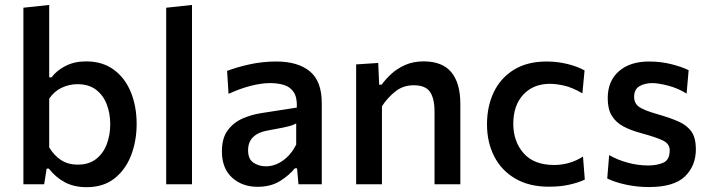

<svg xmlns="http://www.w3.org/2000/svg" viewBox="-20 -764 2944 796"><path d="M339 12Q287.5 12 249.2 -8.2Q211 -28.5 182.5 -65H173.5L163 0H77V-732L184 -743.5V-443.5H194Q214.5 -471.5 251.5 -490.5Q288.5 -509.5 337 -509.5Q404.5 -509.5 451.2 -475.5Q498 -441.5 522.2 -382.5Q546.5 -323.5 546.5 -250Q546.5 -180.5 523.8 -120.8Q501 -61 455 -24.5Q409 12 339 12ZM302.5 -81.5Q349 -81.5 379 -105.2Q409 -129 423 -167.2Q437 -205.5 437 -249Q437 -294.5 422.2 -332.2Q407.5 -370 377.5 -392.5Q347.5 -415 301 -415Q266.5 -415 235.2 -400Q204 -385 184 -355V-153Q203.5 -120 232.5 -100.8Q261.5 -81.5 302.5 -81.5Z M669 0V-732L776 -743.5V0Z M1048 10.5Q984 10.5 942 -27.8Q900 -66 900 -136.5Q900 -191.5 924.2 -224Q948.5 -256.5 986 -272.8Q1023.5 -289 1063 -295L1210.5 -318Q1212.5 -359.5 1198 -381.5Q1183.5 -403.5 1158 -411.5Q1132.5 -419.5 1100 -419.5Q1065.5 -419.5 1022 -408.8Q978.5 -398 927.5 -375L921.5 -470Q958.5 -484.5 1013 -496.8Q1067.5 -509 1126 -509Q1214.5 -509 1264.2 -468.5Q1314 -428 1314 -336.5V0H1217.5L1211.5 -66H1202Q1180.5 -38.5 1141.8 -14Q1103 10.5 1048 10.5ZM1083 -74.5Q1119 -74.5 1152.8 -98.2Q1186.5 -122 1208 -164.5V-252.5Q1201 -248 1189 -244Q1177 -240 1153.5 -235Q1130 -230 1087.5 -222.5Q1050.5 -216 1029.5 -195.8Q1008.5 -175.5 1008.5 -141Q1008.5 -104.5 1030.8 -89.5Q1053 -74.5 1083 -74.5Z M1456.5 0V-497L1548 -503L1552 -413H1562.5Q1578.5 -436 1603 -458.2Q1627.5 -480.5 1660.8 -495Q1694 -509.5 1736.5 -509.5Q1814 -509.5 1851.2 -464.5Q1888.5 -419.5 1888.5 -332.5V0H1781.5V-301.5Q1781.5 -355.5 1762.8 -383Q1744 -410.5 1695 -410.5Q1651.5 -410.5 1619.2 -385Q1587 -359.5 1563.5 -323.5V0Z M2255.5 10Q2173.5 10 2116 -23.8Q2058.5 -57.5 2028.8 -116Q1999 -174.5 1999 -248.5Q1999 -323 2027.2 -382Q2055.5 -441 2110.8 -475Q2166 -509 2246.5 -509Q2290.5 -509 2332.2 -498.8Q2374 -488.5 2403.5 -472L2394.5 -377Q2352.5 -401.5 2319 -409Q2285.5 -416.5 2260 -416.5Q2191 -416.5 2149.5 -371.8Q2108 -327 2108 -251Q2108 -177.5 2150.8 -128.8Q2193.5 -80 2277.5 -80Q2308.5 -80 2338.8 -88.5Q2369 -97 2397 -115L2404.5 -19.5Q2379.5 -7.5 2342.2 1.2Q2305 10 2255.5 10Z M2670 11.5Q2621 11.5 2575 1.5Q2529 -8.5 2497.5 -24L2505.5 -121Q2539 -101.5 2581.5 -89.8Q2624 -78 2667.5 -78Q2703.5 -78 2730 -89.5Q2756.5 -101 2756.5 -141Q2756.5 -167 2730.2 -180.5Q2704 -194 2636.5 -212.5Q2595 -223.5 2564.2 -240Q2533.5 -256.5 2516.5 -284Q2499.5 -311.5 2499.5 -356.5Q2499.5 -428.5 2546 -468.8Q2592.5 -509 2670.5 -509Q2720 -509 2764 -497.8Q2808 -486.5 2835 -473L2826.5 -376Q2791.5 -398 2750.5 -408.8Q2709.5 -419.5 2684 -419.5Q2654.5 -419.5 2631.8 -407Q2609 -394.5 2609 -362Q2609 -336.5 2628.2 -321.8Q2647.5 -307 2708 -290Q2758.5 -275.5 2793.8 -259.8Q2829 -244 2847 -217.8Q2865 -191.5 2865 -145.5Q2865 -76.5 2819.5 -32.5Q2774 11.5 2670 11.5Z"/></svg>

Font: Commissioner Medium
Style: Regular
Weight: 500
Designer: Kostas Bartsokas
Foundry: Kostas Bartsokas
Version: Version 1.000; ttfautohint (v1.8.3)